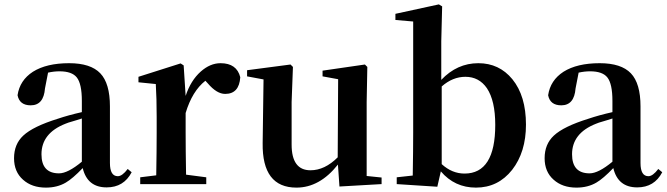

<svg xmlns="http://www.w3.org/2000/svg" viewBox="-20 -839 3040 875"><path d="M353 -299 331 -292 311 -286Q289 -280 278 -275Q169 -232 169 -136Q169 -49 249 -49Q289 -49 353 -102ZM580 -54Q544 15 466 15Q378 15 357 -73Q311 -25 280 -7Q241 16 189 16Q125 16 85 -20Q44 -56 44 -118Q44 -182 86 -221Q131 -263 244 -298Q291 -314 353 -328V-379Q353 -457 330 -486Q308 -514 251 -514Q226 -514 199 -508L185 -436Q179 -359 120 -359Q69 -359 60 -405Q70 -473 130 -512Q192 -551 295 -551Q393 -551 437 -505Q481 -459 481 -354V-96Q481 -36 517 -36Q537 -36 562 -69Z M826 -402Q849 -472 895 -513Q938 -551 985 -551Q1059 -551 1075 -487Q1070 -411 1006 -411Q968 -411 927 -459L916 -471Q856 -424 826 -324V-235Q826 -157 828 -43L920 -31V0H619V-31L692 -40Q694 -154 694 -235V-307Q694 -392 690 -456L611 -464V-489L803 -550L817 -541Z M1719 -30V0L1527 11L1520 -89Q1437 16 1331 16Q1174 16 1177 -187L1181 -477L1106 -491V-519L1304 -545L1315 -534L1309 -374V-180Q1309 -63 1395 -63Q1460 -63 1519 -122L1521 -478L1450 -491V-517L1643 -545L1654 -534L1651 -374V-37Z M1993 -91Q2040 -48 2097 -48Q2237 -48 2237 -270Q2237 -380 2199 -437Q2163 -489 2101 -489Q2043 -489 1993 -445ZM1991 -475Q2063 -551 2160 -551Q2255 -551 2315 -478Q2377 -402 2377 -271Q2377 -146 2314 -65Q2250 16 2149 16Q2052 16 1989 -58L1973 12L1788 0V-31L1861 -39Q1863 -155 1863 -235V-741L1782 -748V-776L1980 -819L1995 -810L1991 -651Z M2771 -299 2749 -292 2729 -286Q2707 -280 2696 -275Q2587 -232 2587 -136Q2587 -49 2667 -49Q2707 -49 2771 -102ZM2998 -54Q2962 15 2884 15Q2796 15 2775 -73Q2729 -25 2698 -7Q2659 16 2607 16Q2543 16 2503 -20Q2462 -56 2462 -118Q2462 -182 2504 -221Q2549 -263 2662 -298Q2709 -314 2771 -328V-379Q2771 -457 2748 -486Q2726 -514 2669 -514Q2644 -514 2617 -508L2603 -436Q2597 -359 2538 -359Q2487 -359 2478 -405Q2488 -473 2548 -512Q2610 -551 2713 -551Q2811 -551 2855 -505Q2899 -459 2899 -354V-96Q2899 -36 2935 -36Q2955 -36 2980 -69Z"/></svg>

Font: `n[OS CN
Style: <[WOS[P|ûg*[NI>           
Weight: 700
Designer: Ryoko NISHIZUKA ¬âXZm¬º[P (kana & ideographs); Frank Grie√ühammer (Latin, Greek & Cyrillic); Wenlong ZHANG _ e¬á¬ü¬ô (b
Foundry: Adobe Systems Incorporated
Version: Version 1.00 April 7, 2017, initial release